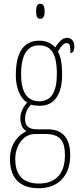

<svg xmlns="http://www.w3.org/2000/svg" viewBox="-20 -758 431 1020"><path d="M194 -658C207 -658 217 -666 217 -698C217 -729 207 -738 194 -738C180 -738 172 -729 172 -698C172 -666 180 -658 194 -658ZM186 242C292 242 353 173 353 67C353 -13 322 -71 234 -71H177C136 -71 113 -86 113 -126C113 -162 128 -183 144 -202C155 -198 177 -196 191 -196C270 -196 310 -257 310 -362C310 -426 301 -459 288 -485C308 -518 321 -529 333 -529C353 -529 354 -513 354 -476C368 -476 375 -489 375 -512C375 -536 362 -557 337 -557C308 -557 291 -531 273 -506C258 -525 227 -542 191 -542C111 -542 64 -489 64 -357C64 -288 90 -234 124 -213C106 -193 88 -165 88 -130C88 -91 104 -71 120 -61C84 -43 33 -1 33 87C33 180 78 242 186 242ZM188 -220C123 -220 92 -271 92 -364C92 -472 129 -517 186 -517C249 -517 282 -479 282 -365C282 -268 252 -220 188 -220ZM187 217C89 217 61 158 61 86C61 15 105 -46 165 -46H222C304 -46 325 -4 325 67C325 153 286 217 187 217Z"/></svg>

Font: Noto Serif Sinhala ExtraCondensed Thin
Style: Regular
Weight: 100
Width: 2
Designer: Jelle Bosma - Monotype Design Team
Foundry: Monotype Imaging Inc.
Version: Version 2.007